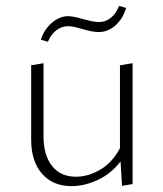

<svg xmlns="http://www.w3.org/2000/svg" viewBox="-20 -629 556 653"><path d="M431 -414V-3L395 3L390 -80Q359 -39 313.5 -17.5Q268 4 223 4Q160 4 123 -38Q86 -80 86 -154V-407L128 -414V-166Q128 -101 157 -64.5Q186 -28 238 -28Q280 -28 321 -52Q362 -76 388 -125V-407ZM119 -494Q130 -529 156.5 -551.5Q183 -574 212 -574Q229 -574 263 -564Q299 -554 316 -554Q339 -554 357 -568.5Q375 -583 385 -609L409 -602Q398 -565 372.5 -542.5Q347 -520 316 -520Q295 -520 261 -530Q229 -540 212 -540Q190 -540 171.5 -526Q153 -512 143 -487Z"/></svg>

Font: Ysabeau Light
Style: Regular
Weight: 300
Designer: Christian Thalmann (Catharsis Fonts)
Version: Version 0.003